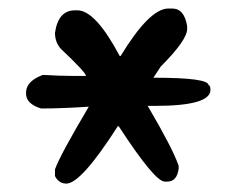

<svg xmlns="http://www.w3.org/2000/svg" viewBox="-20 -778 567 455"><path d="M378.9 -757.8H388Q416.8 -757.8 423.5 -716.1V-709.4Q423.5 -683 361.2 -620.6L343.4 -593.8H345.8Q474.3 -593.8 474.3 -576Q478.7 -576 478.7 -565Q478.7 -527.1 347.7 -527.1H330Q389.4 -425.9 403.4 -385.1V-378.4Q399.5 -347.7 376.5 -347.7H370.3Q346.8 -347.7 261.4 -478.7H259Q172.2 -342.9 137.2 -342.9Q119.4 -342.9 110.3 -360.7V-376.5Q121.3 -408.6 190.4 -525.2Q126.6 -520.9 77.2 -520.9Q41.7 -531.9 41.7 -556.4V-558.3Q41.7 -585.6 81.5 -600.5Q122.8 -598.1 150.6 -598.1H183.7Q183.7 -606.2 123.7 -662.8Q110.3 -678.2 110.3 -700.2Q118 -753.5 157.3 -753.5H163.5Q206.2 -753.5 263.8 -645.1H265.7Q334.3 -757.8 378.9 -757.8Z"/></svg>

Font: Namteng
Style: Regular
Weight: 400
Designer: Khon Soe Zaw Thu
Foundry: MPUA
Version: Version 1.03 June 17, 2016